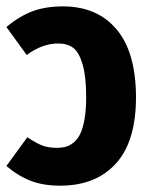

<svg xmlns="http://www.w3.org/2000/svg" viewBox="-24 -568 474 604"><path d="M173.8 -547.9Q282.2 -547.9 343 -475.3Q403.8 -402.8 403.8 -261.2Q403.8 -123 340.6 -53.5Q277.3 16.1 165 16.1Q111.8 16.1 72.3 0.7Q32.7 -14.6 -3.9 -45.9L62 -136.2Q89.8 -117.7 108.6 -110.4Q127.4 -103 154.8 -103Q171.4 -103 184.1 -106.7Q196.8 -110.4 209 -120.8Q221.2 -131.3 229.2 -148.7Q237.3 -166 242.2 -194.8Q247.1 -223.6 247.1 -262.2Q247.1 -327.6 235.8 -365.7Q224.6 -403.8 206.3 -417.5Q188 -431.2 159.2 -431.2Q108.9 -431.2 60.1 -395L-3.9 -482.9Q36.1 -516.6 77.4 -532.2Q118.7 -547.9 173.8 -547.9Z"/></svg>

Font: Fira Sans Compressed
Style: Bold
Weight: 700
Width: 1
Designer: Carrois Corporate & Edenspiekermann AG
Foundry: Carrois Corporate GbR & Edenspiekermann AG
Version: Version 4.203;PS 004.203;hotconv 1.0.88;makeotf.lib2.5.64775